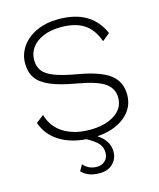

<svg xmlns="http://www.w3.org/2000/svg" viewBox="-128 -760 874 1058"><g transform="rotate(-15 309.5 -230.5)"><path d="M348 9Q412 50 412 113Q412 154 384 181.5Q356 209 309 209Q275 209 250.5 200Q226 191 206 171L226 136Q255 171 303 171Q331 171 349.5 153.5Q368 136 368 107Q368 78 350.5 56.5Q333 35 285 9Q193 2 131 -38.5Q69 -79 45 -148L89 -182Q109 -111 169.5 -73.5Q230 -36 319 -36Q405 -36 459.5 -71Q514 -106 514 -167Q514 -220 469.5 -251Q425 -282 315 -301Q222 -317 168 -340Q114 -363 90.5 -397Q67 -431 67 -482Q67 -533 96.5 -576Q126 -619 180.5 -644.5Q235 -670 308 -670Q494 -670 557 -524L514 -489Q489 -560 439.5 -592Q390 -624 309 -624Q251 -624 208 -606Q165 -588 142.5 -557Q120 -526 120 -487Q120 -449 139 -424Q158 -399 203.5 -381.5Q249 -364 329 -350Q458 -328 512 -286Q566 -244 566 -170Q566 -95 506.5 -46.5Q447 2 348 9Z"/></g></svg>

Font: Work Sans Light
Style: Regular
Weight: 300
Designer: Wei Huang
Foundry: Wei Huang
Version: Version 1.500